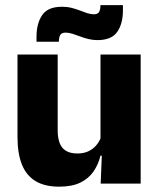

<svg xmlns="http://www.w3.org/2000/svg" viewBox="-20 -699 606 731"><path d="M199.6 -491.4V-202.7Q199.6 -175.7 206.6 -155.9Q213.6 -136.1 230.1 -125.4Q246.7 -114.7 275 -114.7Q299.1 -114.7 316.9 -123.2Q334.6 -131.7 346.7 -146.1Q358.9 -160.5 365 -177.9L388.7 -106.4H362.5Q354.7 -73.5 336.4 -46.6Q318.1 -19.7 286.3 -4Q254.5 11.7 205.1 11.7Q150.6 11.7 115.3 -9.5Q80.1 -30.8 63.3 -72.9Q46.6 -115 46.6 -178.1V-491.4ZM515.6 -491.4V0H363.3L368.3 -122.9L362.6 -137.2V-491.4ZM351 -546.3Q333 -546.3 316.2 -550.5Q299.3 -554.7 284.1 -560.6Q268.9 -566.4 255.2 -570.6Q241.6 -574.8 229.9 -574.8Q215.7 -574.8 210.1 -566.9Q204.6 -558.9 204.2 -542.6V-540.1H119V-559.2Q119 -609.7 140.6 -641.5Q162.2 -673.3 216.2 -673.3Q235.7 -673.3 252.7 -669Q269.7 -664.7 284.5 -658.9Q299.3 -653.1 312.6 -648.8Q325.8 -644.6 337.4 -644.6Q351.4 -644.6 356.8 -652.8Q362.1 -661 362.4 -677V-679.4H448V-659.2Q448 -608.5 426.2 -577.4Q404.5 -546.3 351 -546.3Z"/></svg>

Font: Anek Latin Medium
Style: Regular
Weight: 500
Designer: Yesha Goshar
Foundry: Ek Type
Version: Version 1.003